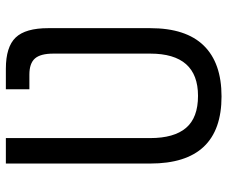

<svg xmlns="http://www.w3.org/2000/svg" viewBox="-78 -654 743 626"><g transform="rotate(-90 293.0 -341.5)"><path d="M314.5 -693.4H381.3Q452.6 -693.4 483.2 -661.4Q513.7 -629.4 513.7 -555.2V-222.7Q513.7 -106.4 457 -48.3Q400.4 9.8 291 9.8Q72.3 9.8 72.3 -222.7V-693.4H155.3V-222.7Q155.3 -145 188.5 -106Q221.7 -66.9 293 -66.9Q430.7 -66.9 430.7 -222.7V-538.6Q430.7 -580.6 414.8 -598.6Q398.9 -616.7 362.3 -616.7H314.5Z"/></g></svg>

Font: CaskaydiaMono NF SemiLight
Style: Regular
Weight: 350
Designer: Aaron Bell
Foundry: Saja Typeworks
Version: Version 2111.001; ttfautohint (v1.8.4);Nerd Fonts 3.1.1